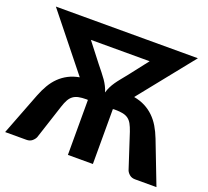

<svg xmlns="http://www.w3.org/2000/svg" viewBox="-123 -877 1114 1029"><g transform="rotate(20 433.5 -362.5)"><path d="M349 -514Q365 -494 378.2 -477.5Q391.5 -461 402 -445.8Q412.5 -430.5 420.2 -415.2Q428 -400 433 -382.5Q438 -400 445.5 -415.2Q453 -430.5 463.5 -445.8Q474 -461 487.5 -477.5Q501 -494 517 -514L600.5 -621.5H265.5ZM865.5 0H743.5Q724.5 0 712 -10.2Q699.5 -20.5 694.5 -33L630 -230.5Q621.5 -255.5 612.5 -271.8Q603.5 -288 590.8 -297.2Q578 -306.5 560 -310.2Q542 -314 516.5 -314H509L508.5 -313.5H503V0H360.5V-313.5H357.5L357 -314H351.5Q326 -314 308 -310.2Q290 -306.5 277.2 -297.2Q264.5 -288 255.2 -271.8Q246 -255.5 238 -230.5L173.5 -33Q168 -20.5 155.5 -10.2Q143 0 124 0H2.5L96 -242.5Q109.5 -277 126.2 -305.5Q143 -334 165 -355.5Q187 -377 214.8 -391.5Q242.5 -406 278 -412.5L28 -725H838L588 -413Q624 -406.5 652 -392Q680 -377.5 702.2 -356Q724.5 -334.5 741.5 -306Q758.5 -277.5 772 -242.5Z"/></g></svg>

Font: Lato 2
Style: Regular
Weight: 800
Designer: Lukasz Dziedzic with Adam Twardoch and Botio Nikoltchev
Foundry: tyPoland Lukasz Dziedzic
Version: Version 2.015; 2015-08-06; http://www.latofonts.com/